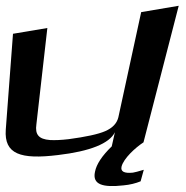

<svg xmlns="http://www.w3.org/2000/svg" viewBox="-51 -518 644 665"><path d="M150 19C261 6 328 -21 347 -60L336 -11C302 22 283 51 278 77C268 122 306 132 377 124C399 122 419 117 436 110L447 70C428 76 415 79 409 80C379 83 366 76 370 59C377 31 417 -6 446 -25L568 -498L438 -476L359 -112C354 -91 339 -75 314 -64C289 -53 246 -44 187 -36C161 -33 139 -32 122 -33C83 -36 70 -52 75 -87L113 -421L-6 -401L-31 -69C-37 16 20 35 150 19Z"/></svg>

Font: Gamestation Warped
Style: Italic
Weight: 400
Designer: Jonas Hecksher
Foundry: Jonas Hecksher, Playtypeª, e-types AS
Version: Version 1.003